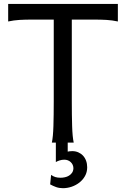

<svg xmlns="http://www.w3.org/2000/svg" viewBox="-20 -733 658 987"><path d="M585.9 -712.9V-622.6Q556.6 -628.9 528.1 -630.6Q499.5 -632.3 466.3 -632.3H349.1V-212.4Q349.1 -140.1 350.8 -84.7Q352.5 -29.3 358.9 0H328.1V46.4Q333 45.4 338.1 44.7Q343.3 43.9 351.6 43.9Q368.2 43.9 382.3 50Q396.5 56.2 406.7 67.1Q417 78.1 422.6 93.5Q428.2 108.9 428.2 127Q428.2 151.9 417 171.9Q405.8 191.9 387.7 205.8Q369.6 219.7 347.7 227.1Q325.7 234.4 303.7 234.4Q284.7 234.4 268.8 228.8Q252.9 223.1 237.8 214.8L242.7 166Q253.4 173.8 264.6 177.2Q275.9 180.7 291.5 180.7Q302.2 180.7 313.7 178.2Q325.2 175.8 334.7 169.9Q344.2 164.1 350.6 154.8Q356.9 145.5 357.4 131.8Q356.9 112.8 343.5 100.3Q330.1 87.9 310.1 87.9Q298.3 87.9 286.6 91.6Q274.9 95.2 267.1 100.1V0H246.6Q252.9 -29.3 254.6 -84.7Q256.3 -140.1 256.3 -212.4V-632.3H141.6Q108.9 -632.3 80.1 -630.6Q51.3 -628.9 22 -622.6V-712.9Z"/></svg>

Font: Andika Phon
Style: Regular
Weight: 400
Designer: Victor Gaultney, Annie Olsen, Julie Remington, Don Collingsworth, Eric Hays, Becca Hirsbrunner
Foundry: SIL International
Version: Version 5.000